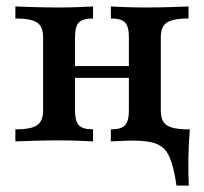

<svg xmlns="http://www.w3.org/2000/svg" viewBox="-20 -436 629 592"><path d="M524.2 136.3Q516.1 79.8 503.2 49.6Q490.3 19.4 464.9 8.5Q439.5 -2.4 392.7 -2.4L475 -38.7L565.3 -37.1Q563.7 -19.4 562.5 3.6Q561.3 26.6 560.9 50.8Q560.5 75 560.9 97.6Q561.3 120.2 562.1 136.3ZM321.8 0V-37.1Q354 -37.1 365.7 -50Q377.4 -62.9 377.4 -95.2V-321Q377.4 -354 365.7 -366.5Q354 -379 321.8 -379V-416.1Q336.3 -415.3 366.5 -414.1Q396.8 -412.9 428.2 -412.9Q465.3 -412.9 503.6 -414.1Q541.9 -415.3 561.3 -416.1V-379Q529 -379 510.1 -373.4Q491.1 -367.7 483.5 -355.2Q475.8 -342.7 475.8 -321V-95.2Q475.8 -73.4 483.5 -60.9Q491.1 -48.4 510.1 -42.7Q529 -37.1 561.3 -37.1V0Q541.9 -0.8 503.6 -2Q465.3 -3.2 428.2 -3.2Q396.8 -3.2 366.5 -2Q336.3 -0.8 321.8 0ZM27.4 0V-37.1Q75.8 -37.1 94.4 -50Q112.9 -62.9 112.9 -95.2V-321Q112.9 -354 94.4 -366.5Q75.8 -379 27.4 -379V-416.1Q46.8 -415.3 85.9 -414.1Q125 -412.9 162.1 -412.9Q193.5 -412.9 223 -414.1Q252.4 -415.3 266.9 -416.1V-379Q234.7 -379 223 -366.5Q211.3 -354 211.3 -321V-95.2Q211.3 -62.9 223 -50Q234.7 -37.1 266.9 -37.1V0Q252.4 -0.8 223 -2Q193.5 -3.2 162.1 -3.2Q125 -3.2 85.9 -2Q46.8 -0.8 27.4 0ZM173.4 -196V-232.3H415.3V-196Z"/></svg>

Font: Playfair 9pt SemiBold
Style: Regular
Weight: 600
Designer: Claus Eggers Sørensen
Foundry: Claus Eggers Sørensen
Version: Version 2.001;gftools[0.9.30]